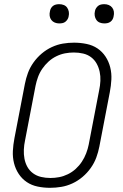

<svg xmlns="http://www.w3.org/2000/svg" viewBox="-20 -886 590 918"><path d="M219 12Q189 12 160 6Q131 0 108 -15.5Q85 -31 69.5 -54.5Q54 -78 47 -106Q40 -134 41.5 -164Q43 -194 49 -225L99 -485Q104 -511 113.5 -537Q123 -563 140 -587Q157 -611 179.5 -630Q202 -649 228 -661Q254 -673 280.5 -677.5Q307 -682 334 -682Q364 -682 393.5 -676Q423 -670 446 -654.5Q469 -639 484.5 -615.5Q500 -592 507 -564Q514 -536 512.5 -506Q511 -476 505 -445L455 -185Q450 -159 440.5 -133Q431 -107 414 -83Q397 -59 374.5 -40Q352 -21 326 -9Q300 3 273 7.5Q246 12 219 12ZM221 -35Q242 -35 263 -39Q284 -43 304.5 -53Q325 -63 342 -78.5Q359 -94 371.5 -113Q384 -132 392 -153Q400 -174 404 -194L454 -454Q459 -477 460 -499.5Q461 -522 456.5 -543Q452 -564 442 -582Q432 -600 415.5 -612.5Q399 -625 377.5 -630Q356 -635 333 -635Q312 -635 291 -631Q270 -627 249.5 -617Q229 -607 212 -591.5Q195 -576 182 -557Q169 -538 161.5 -517Q154 -496 150 -476L100 -216Q95 -193 94 -170.5Q93 -148 97 -127Q101 -106 111 -88Q121 -70 138 -57.5Q155 -45 176.5 -40Q198 -35 221 -35ZM479 -774Q467 -774 457 -778Q447 -782 441 -790.5Q435 -799 433 -810Q431 -821 434 -833Q435 -840 439.5 -847Q444 -854 450 -858.5Q456 -863 463.5 -864.5Q471 -866 479 -866Q490 -866 500 -862Q510 -858 516.5 -849.5Q523 -841 524.5 -830Q526 -819 523 -807Q522 -800 518 -793Q514 -786 507.5 -781.5Q501 -777 493.5 -775.5Q486 -774 479 -774ZM263 -774Q252 -774 242 -778Q232 -782 225.5 -790.5Q219 -799 217.5 -810Q216 -821 219 -833Q220 -840 224 -847Q228 -854 234.5 -858.5Q241 -863 248.5 -864.5Q256 -866 263 -866Q275 -866 285 -862Q295 -858 301 -849.5Q307 -841 309 -830Q311 -819 308 -807Q307 -800 302.5 -793Q298 -786 292 -781.5Q286 -777 278.5 -775.5Q271 -774 263 -774Z"/></svg>

Font: Lode Dark Term
Style: Italic
Weight: 400
Italic angle: -11°
Monospace: yes
Designer: Belleve Invis
Foundry: Belleve Invis
Version: Version 29.2.0